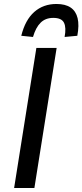

<svg xmlns="http://www.w3.org/2000/svg" viewBox="-20 -946 414 966"><path d="M51 0 163 -705H265L153 0ZM146 -760 87 -766Q107 -846 152.5 -886Q198 -926 264 -926Q309 -926 335.5 -908Q362 -890 370.5 -854.5Q379 -819 369 -766L305 -760Q314 -807 302 -831.5Q290 -856 248 -856Q209 -856 184.5 -832Q160 -808 146 -760Z"/></svg>

Font: Nunito Sans 7pt Condensed SemiBold
Style: Italic
Weight: 600
Width: 3
Italic angle: -9°
Designer: Vernon Adams
Foundry: Vernon Adams
Version: Version 3.101;gftools[0.9.27]